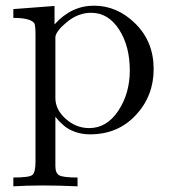

<svg xmlns="http://www.w3.org/2000/svg" viewBox="-20 -463 595 676"><path d="M175 122Q175 147 189 154.5Q203 162 253 162V193Q188 190 131.5 190Q75 190 27 193V162Q83 162 94 153Q105 144 105 105V-340Q105 -373 101 -381Q87 -400 27 -400V-431L172 -442V-377Q231 -443 311 -443Q393 -443 457 -379.5Q521 -316 521 -220Q521 -125 458 -57.5Q395 10 297 10Q269 10 245 1.5Q221 -7 206.5 -19.5Q192 -32 185.5 -39.5Q179 -47 176 -51H175ZM175 -118Q175 -77 211.5 -44.5Q248 -12 294 -12Q356 -12 396.5 -73Q437 -134 437 -215Q437 -301 399 -359.5Q361 -418 301 -418Q256 -418 217 -386.5Q178 -355 175 -333Z"/></svg>

Font: cwTeXMing
Style: Medium
Weight: 500
Version: Version 1.17